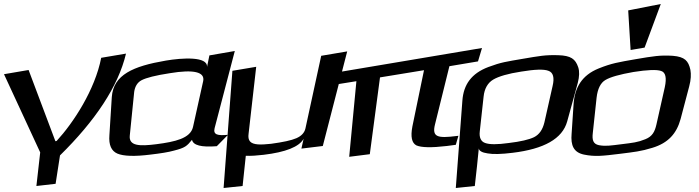

<svg xmlns="http://www.w3.org/2000/svg" viewBox="-127 -755 3496 960"><path d="M156 -50 150 -49 16 -405 -107 -384 74 7 55 175 151 164 173 22C348 -150 464 -322 503 -487L379 -466C348 -306 240 -141 156 -50Z M946 -114 1047 -500 920 -478 908 -420C913 -474 784 -466 702 -452C538 -424 440 -381 432 -270L420 -79C416 -30 430 0 460 13C491 26 546 28 625 18C676 12 715 6 743 -2C798 -16 807 -24 833 -56C839 -28 880 -18 957 -24L1013 -81C961 -76 938 -81 946 -114ZM655 -34C570 -23 516 -25 522 -78L544 -296C548 -323 560 -343 581 -354C604 -366 650 -378 722 -389C842 -409 898 -395 889 -350L838 -120C825 -63 748 -46 655 -34Z M1487 -25 1609 -498 1479 -476 1400 -112C1395 -91 1380 -75 1355 -64C1330 -53 1287 -44 1228 -36C1202 -33 1180 -32 1163 -33C1124 -36 1111 -52 1116 -87L1154 -421L1035 -401L991 185L1086 175L1102 24C1128 25 1157 23 1191 19C1301 6 1369 -21 1391 -61L1380 -12Z M2048 -133 2120 -424 2263 -448 2283 -515 1534 -389 1530 -329 1655 -349 1619 29 1722 16 1773 -368 1993 -404 1935 -123C1925 -71 1932 -40 1955 -28C1980 -17 2030 -16 2107 -25C2115 -26 2144 -30 2152 -31L2165 -76L2156 -75C2061 -63 2032 -69 2048 -133Z M2267 -13C2268 -1 2283 8 2311 12C2338 17 2379 16 2436 9C2593 -10 2685 -61 2709 -148L2762 -341C2770 -372 2771 -398 2764 -419C2750 -460 2728 -477 2664 -479C2599 -481 2570 -475 2487 -461C2406 -447 2379 -444 2315 -420C2230 -388 2191 -332 2185 -253L2152 185L2247 175L2258 76C2260 60 2265 4 2267 -13ZM2595 -143C2586 -106 2569 -82 2543 -69C2518 -57 2476 -47 2417 -40C2360 -32 2321 -32 2299 -40C2278 -47 2268 -67 2272 -99L2291 -272C2295 -312 2312 -341 2339 -357C2366 -373 2413 -387 2479 -397C2546 -408 2592 -410 2615 -401C2639 -393 2646 -367 2636 -325Z M3319 -323C3328 -356 3329 -384 3325 -406C3315 -451 3297 -471 3237 -476C3174 -480 3139 -474 3051 -459C2965 -444 2932 -439 2867 -413C2782 -379 2747 -317 2741 -236L2731 -86C2726 -28 2741 7 2793 18C2847 29 2885 25 2973 14C3044 5 3077 2 3135 -16C3214 -40 3256 -87 3276 -160ZM3155 -132C3147 -97 3135 -73 3100 -59C3061 -43 3037 -41 2981 -34C2925 -27 2902 -23 2868 -29C2838 -35 2833 -56 2837 -90L2856 -267C2861 -311 2876 -341 2900 -355C2925 -370 2972 -383 3040 -395C3110 -406 3157 -408 3179 -400C3201 -393 3207 -366 3197 -319ZM3096 -517 3177 -735 3014 -703 3026 -505Z"/></svg>

Font: Gamestation Warped
Style: Italic
Weight: 400
Designer: Jonas Hecksher
Foundry: Jonas Hecksher, Playtypeª, e-types AS
Version: Version 1.003